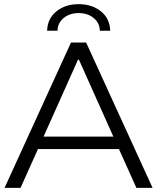

<svg xmlns="http://www.w3.org/2000/svg" viewBox="-20 -905 757 925"><path d="M553 -187H163L79 0H2L322 -700H395L715 0H637ZM526 -247 360 -618H356L190 -247ZM359 -885Q423 -885 466 -850.5Q509 -816 511 -757H461Q460 -795 431 -818.5Q402 -842 359 -842Q316 -842 287 -818.5Q258 -795 257 -757H207Q209 -816 252 -850.5Q295 -885 359 -885Z"/></svg>

Font: CMG Sans
Style: Regular
Weight: 400
Designer: Julieta Ulanovsky
Foundry: Julieta Ulanovsky
Version: Version 7.200